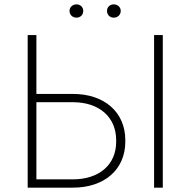

<svg xmlns="http://www.w3.org/2000/svg" viewBox="-20 -861 873 881"><path d="M331 -780C349 -780 362 -793 362 -811C362 -828 349 -841 331 -841C313 -841 299 -828 299 -811C299 -793 313 -780 331 -780ZM502 -780C520 -780 534 -793 534 -811C534 -828 520 -841 502 -841C484 -841 471 -828 471 -811C471 -793 484 -780 502 -780ZM107 0H315C459 0 555 -83 555 -211V-218C555 -346 459 -430 315 -430H147V-700H107ZM687 0H727V-700H687ZM147 -38V-392H315C436 -392 513 -323 513 -218V-210C513 -106 436 -38 314 -38Z"/></svg>

Font: Fixel Display ExtraLight
Style: Regular
Weight: 200
Designer: AlfaBravo + MacPaw
Foundry: Kyrylo Tkachov, Marchela Mozhyna, Serhii Makarenko, Maria Weinstein, Zakhar Kryvoshyya
Version: Version 1.211